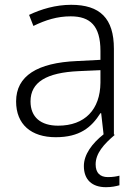

<svg xmlns="http://www.w3.org/2000/svg" viewBox="-20 -561 576 799"><path d="M378 123C378 77 412 39 458 0L454 -1V-358C454 -485 396 -541 276 -541C212 -541 151 -523 101 -499L119 -453C170 -478 219 -493 274 -493C355 -493 398 -454 398 -349V-312L301 -307C135 -300 47 -245 47 -139C47 -43 110 10 212 10C311 10 360 -30 398 -90H401L411 -2C363 36 329 82 329 130C329 187 363 218 421 218C445 218 462 214 477 210V170C466 173 450 176 429 176C396 176 378 158 378 123ZM308 -265 398 -269V-217C397 -105 333 -38 222 -38C150 -38 107 -73 107 -139C107 -219 173 -259 308 -265Z"/></svg>

Font: Noto Sans Meetei Mayek Light
Style: Regular
Weight: 300
Designer: Monotype Design Team and Neelakash Kshetrimayum
Foundry: Monotype Imaging Inc.
Version: Version 2.002